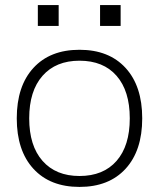

<svg xmlns="http://www.w3.org/2000/svg" viewBox="-20 -726 626 756"><path d="M293 10Q177 10 111.5 -61.5Q46 -133 46 -260Q46 -387 111.5 -458.5Q177 -530 293 -530Q409 -530 474.5 -458.5Q540 -387 540 -260Q540 -133 474.5 -61.5Q409 10 293 10ZM293 -33Q387 -33 439 -92.5Q491 -152 491 -260Q491 -368 439 -427.5Q387 -487 293 -487Q200 -487 147.5 -427.5Q95 -368 95 -260Q95 -152 147.5 -92.5Q200 -33 293 -33ZM374 -624V-706H455V-624ZM129 -624V-706H211V-624Z"/></svg>

Font: M PLUS 1 Thin Light
Style: Regular
Weight: 300
Version: Version 1.001